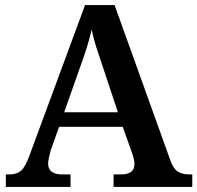

<svg xmlns="http://www.w3.org/2000/svg" viewBox="-20 -734 775 754"><path d="M3 0V-49H17Q45 -49 62 -63Q79 -77 96 -124L314 -714H430L648 -107Q659 -74 676.5 -61.5Q694 -49 723 -49H735V0H426V-49H455Q480 -49 494 -58.5Q508 -68 508 -91Q508 -101 505 -112Q502 -123 499 -132L462 -236H212L179 -143Q176 -131 172.5 -116.5Q169 -102 169 -92Q169 -49 224 -49H257V0ZM232 -293H443L383 -474Q370 -512 358.5 -547.5Q347 -583 340 -618Q332 -583 322 -551Q312 -519 298 -480Z"/></svg>

Font: Noto Serif Telugu SemiBold
Style: Regular
Weight: 600
Designer: Jelle Bosma - Monotype Design Team
Foundry: Monotype Imaging Inc.
Version: Version 2.005; ttfautohint (v1.8.4.7-5d5b)